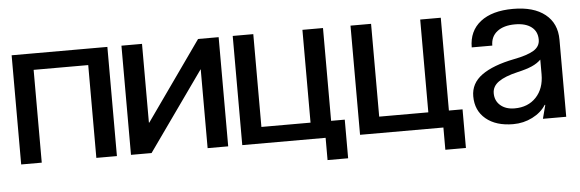

<svg xmlns="http://www.w3.org/2000/svg" viewBox="-44 -668 2751 911"><g transform="rotate(-5 1331.0 -213.0)"><path d="M33 0V-520H489V0H391V-442H131V0Z M1019 -520V0H921V-375H920L654 0H556V-520H654V-145H656L921 -520Z M1184 -78H1418V-520H1516V-78H1581V106H1483V0H1086V-520H1184Z M1745 -78H1979V-520H2077V-78H2142V106H2044V0H1647V-520H1745Z M2198 -135Q2198 -197 2251.5 -235.5Q2305 -274 2406 -294Q2469 -306 2500 -324.5Q2531 -343 2531 -376Q2531 -415 2503 -436.5Q2475 -458 2425 -458Q2371 -458 2340 -434Q2309 -410 2309 -367H2211Q2211 -445 2266.5 -488.5Q2322 -532 2422 -532Q2520 -532 2574.5 -488.5Q2629 -445 2629 -367V0H2518L2535 -65H2532Q2510 -30 2467.5 -8.5Q2425 13 2376 13Q2294 13 2246 -27Q2198 -67 2198 -135ZM2389 -61Q2453 -61 2491.5 -102Q2530 -143 2530 -211V-281Q2513 -264 2487 -252.5Q2461 -241 2417 -231Q2357 -217 2326.5 -195.5Q2296 -174 2296 -141Q2296 -105 2321.5 -83Q2347 -61 2389 -61Z"/></g></svg>

Font: Non Bureau
Style: Regular
Weight: 400
Designer: Jona Saucedo
Foundry: Non Foundry
Version: Version 1.000; ttfautohint (v1.8.4)